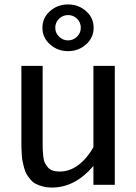

<svg xmlns="http://www.w3.org/2000/svg" viewBox="-20 -823 605 855"><path d="M339.8 -699.2Q339.8 -723.1 323.2 -739.5Q306.6 -755.9 283.2 -755.9Q259.8 -755.9 242.9 -739.5Q226.1 -723.1 226.1 -699.2Q226.1 -676.3 243.2 -659.7Q260.3 -643.1 283.2 -643.1Q306.2 -643.1 323 -659.7Q339.8 -676.3 339.8 -699.2ZM397 -699.2Q397 -655.3 363.3 -625.2Q329.6 -595.2 283.2 -595.2Q236.8 -595.2 202.9 -625.2Q168.9 -655.3 168.9 -699.2Q168.9 -743.7 202.6 -773.4Q236.3 -803.2 283.2 -803.2Q329.6 -803.2 363.3 -773.4Q397 -743.7 397 -699.2ZM169.9 -185.1Q169.9 -165 170.4 -153.8Q170.9 -142.6 172.9 -125.2Q174.8 -107.9 179.7 -98.1Q184.6 -88.4 192.6 -78.4Q200.7 -68.4 213.9 -63.7Q227.1 -59.1 245.1 -59.1Q291 -59.1 329.6 -88.6Q368.2 -118.2 396 -167.5V-529.8H491.2V0H396V-84Q314.5 12.2 210.9 12.2Q189 12.2 170.7 7.3Q152.3 2.4 139.2 -4.4Q126 -11.2 115.5 -23.9Q105 -36.6 98.4 -47.6Q91.8 -58.6 87.2 -76.4Q82.5 -94.2 80.1 -106.2Q77.6 -118.2 76.7 -138.2Q75.7 -158.2 75.4 -168.5Q75.2 -178.7 75.2 -198.2Q75.2 -201.7 75.2 -203.1V-529.8H169.9Z"/></svg>

Font: Aurulent Sans
Style: Regular
Weight: 400
Version: Version 2007.05.04